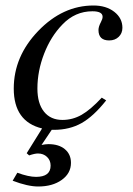

<svg xmlns="http://www.w3.org/2000/svg" viewBox="-20 -461 484 698"><path d="M77 96 133 6Q30 -19 30 -139Q30 -256 119 -348.5Q208 -441 320 -441Q366 -441 395.5 -418Q425 -395 425 -360Q425 -340 411.5 -327Q398 -314 377 -314Q338 -314 338 -352Q338 -364 347 -381Q353 -392 353 -400Q353 -420 316 -420Q253 -420 207 -372Q165 -329 140.5 -266Q116 -203 116 -139Q116 -85 140 -55Q164 -25 207 -25Q244 -25 276.5 -43.5Q309 -62 350 -106L366 -96Q320 -38 276.5 -13.5Q233 11 176 11H168L131 66Q146 63 156 63Q194 63 216 81.5Q238 100 238 131Q238 169 204.5 193Q171 217 119 217Q81 217 26 196L43 167Q84 182 111 182Q164 182 164 141Q164 122 151 109.5Q138 97 118 97Q106 97 86 104Z"/></svg>

Font: STIX
Style: Italic
Weight: 400
Italic angle: -16.33°
Designer: MicroPress Inc., with final additions and corrections provided by Coen Hoffman, Elsevier (retired)
Version: Version 1.1.1